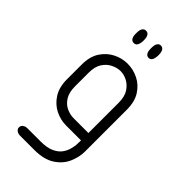

<svg xmlns="http://www.w3.org/2000/svg" viewBox="-224 -607 845 845"><g transform="rotate(45 198.0 -184.5)"><path d="M151 -467Q140 -467 134 -476Q128 -485 128 -502V-507Q128 -526 134 -535Q140 -544 151 -544Q162 -544 168 -535Q174 -526 174 -507V-502Q173 -485 167.5 -476Q162 -467 151 -467ZM243 -467Q233 -467 227 -476Q221 -485 221 -502V-507Q221 -526 227 -535Q233 -544 243 -544Q254 -544 260 -535Q266 -526 266 -507V-502Q265 -485 259.5 -476Q254 -467 243 -467ZM290 0H197Q162 0 130 -16Q98 -32 77 -64.5Q56 -97 56 -146V-238Q56 -288 77 -320Q98 -352 130 -368Q162 -384 196 -384Q232 -384 264 -368Q296 -352 316.5 -320Q337 -288 337 -238V23Q337 57 321.5 92.5Q306 128 270 151.5Q234 175 174 175H86Q73 175 64.5 168.5Q56 162 56 153Q56 142 64.5 135.5Q73 129 86 129H169Q207 129 231 118Q255 107 267 90.5Q279 74 283.5 57Q288 40 289 29ZM290 -46V-234Q290 -272 275.5 -294.5Q261 -317 240 -328Q219 -339 198 -339Q176 -339 154 -328Q132 -317 117.5 -294.5Q103 -272 103 -234V-149Q103 -112 117.5 -89Q132 -66 154 -56Q176 -46 197 -46Z"/></g></svg>

Font: Beiruti Light
Style: Regular
Weight: 300
Designer: Arlette Boutros
Foundry: Boutros
Version: Version 1.41